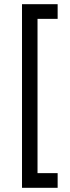

<svg xmlns="http://www.w3.org/2000/svg" viewBox="-20 -740 335 916"><path d="M85 156H255V86H159V-650H255V-720H85Z"/></svg>

Font: Fixel Text Regular
Style: Regular
Weight: 400
Width: 4
Designer: AlfaBravo + MacPaw
Foundry: Kyrylo Tkachov, Marchela Mozhyna, Serhii Makarenko, Maria Weinstein, Zakhar Kryvoshyya
Version: Version 1.211